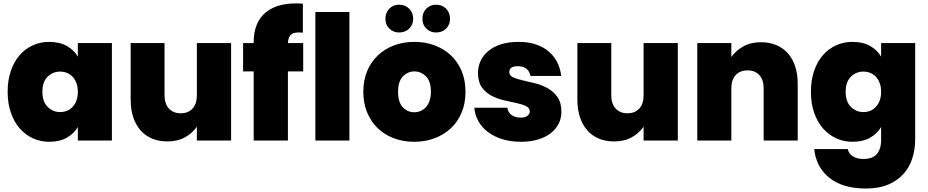

<svg xmlns="http://www.w3.org/2000/svg" viewBox="-20 -809 5343 1105"><path d="M24 -281Q24 -348 42.5 -401.5Q61 -455 93.5 -492Q126 -529 169.5 -548.5Q213 -568 263 -568Q323 -568 364.5 -544.5Q406 -521 428 -483V-561H624V0H428V-78Q406 -40 364.5 -16.5Q323 7 263 7Q213 7 169.5 -13Q126 -33 93.5 -70Q61 -107 42.5 -160.5Q24 -214 24 -281ZM428 -281Q428 -309 420 -330.5Q412 -352 398 -367Q384 -382 365.5 -389.5Q347 -397 326 -397Q284 -397 254 -367.5Q224 -338 224 -281Q224 -224 254 -194Q284 -164 326 -164Q347 -164 365.5 -171.5Q384 -179 398 -194Q412 -209 420 -230.5Q428 -252 428 -281Z M1310 0H1113V-80Q1089 -44 1046 -19.5Q1003 5 943 5Q894 5 855 -11.5Q816 -28 788.5 -59.5Q761 -91 746.5 -135Q732 -179 732 -235V-561H927V-260Q927 -211 952.5 -184Q978 -157 1020 -157Q1063 -157 1088 -184Q1113 -211 1113 -260V-561H1310Z M1440 -398H1379V-561H1440V-566Q1440 -683 1513 -740.5Q1586 -798 1723 -788V-621Q1678 -626 1658.5 -612.5Q1639 -599 1637 -561H1725V-398H1637V0H1440Z M1795 -740H1991V0H1795Z M2659 -281Q2659 -214 2636.5 -160.5Q2614 -107 2574 -70Q2534 -33 2480.5 -13Q2427 7 2364 7Q2301 7 2247.5 -13Q2194 -33 2155 -70Q2116 -107 2093.5 -160.5Q2071 -214 2071 -281Q2071 -348 2093.5 -401Q2116 -454 2155.5 -491Q2195 -528 2248.5 -548Q2302 -568 2365 -568Q2428 -568 2481.5 -548Q2535 -528 2574.5 -491Q2614 -454 2636.5 -401Q2659 -348 2659 -281ZM2271 -281Q2271 -220 2298.5 -191.5Q2326 -163 2364 -163Q2383 -163 2400 -170Q2417 -177 2430.5 -191.5Q2444 -206 2452 -228.5Q2460 -251 2460 -281Q2460 -341 2431.5 -369.5Q2403 -398 2365 -398Q2327 -398 2299 -369.5Q2271 -341 2271 -281ZM2277 -622Q2243 -622 2220.5 -644.5Q2198 -667 2198 -701Q2198 -736 2220.5 -759Q2243 -782 2277 -782Q2312 -782 2335 -759Q2358 -736 2358 -701Q2358 -667 2335 -644.5Q2312 -622 2277 -622ZM2490 -622Q2456 -622 2433.5 -644.5Q2411 -667 2411 -701Q2411 -736 2433.5 -759Q2456 -782 2490 -782Q2525 -782 2547.5 -759Q2570 -736 2570 -701Q2570 -667 2547.5 -644.5Q2525 -622 2490 -622Z M3211 -165Q3211 -128 3195 -96.5Q3179 -65 3149 -42Q3119 -19 3075.5 -6Q3032 7 2978 7Q2919 7 2871 -8Q2823 -23 2788.5 -49Q2754 -75 2733.5 -111Q2713 -147 2710 -189H2900Q2904 -161 2925 -146.5Q2946 -132 2977 -132Q3002 -132 3015.5 -142.5Q3029 -153 3029 -168Q3029 -188 3007 -198.5Q2985 -209 2952 -216Q2919 -223 2880 -232Q2841 -241 2808 -258.5Q2775 -276 2753 -306.5Q2731 -337 2731 -389Q2731 -426 2746 -458.5Q2761 -491 2790.5 -515.5Q2820 -540 2863.5 -554Q2907 -568 2964 -568Q3021 -568 3065 -553Q3109 -538 3139.5 -511.5Q3170 -485 3187.5 -449.5Q3205 -414 3210 -372H3033Q3028 -398 3010 -413Q2992 -428 2960 -428Q2911 -428 2911 -394Q2911 -374 2933 -364Q2955 -354 2988.5 -346.5Q3022 -339 3060.5 -329.5Q3099 -320 3132.5 -301Q3166 -282 3188.5 -250Q3211 -218 3211 -165Z M3881 0H3684V-80Q3660 -44 3617 -19.5Q3574 5 3514 5Q3465 5 3426 -11.5Q3387 -28 3359.5 -59.5Q3332 -91 3317.5 -135Q3303 -179 3303 -235V-561H3498V-260Q3498 -211 3523.5 -184Q3549 -157 3591 -157Q3634 -157 3659 -184Q3684 -211 3684 -260V-561H3881Z M4375 -301Q4375 -350 4350 -377Q4325 -404 4283 -404Q4239 -404 4214 -377Q4189 -350 4189 -301V0H3993V-561H4189V-481Q4214 -517 4257 -541.5Q4300 -566 4360 -566Q4409 -566 4448 -549.5Q4487 -533 4514.5 -502Q4542 -471 4556.5 -426.5Q4571 -382 4571 -327V0H4375Z M4647 -281Q4647 -348 4665.5 -401.5Q4684 -455 4716.5 -492Q4749 -529 4792.5 -548.5Q4836 -568 4886 -568Q4946 -568 4987.5 -544.5Q5029 -521 5051 -483V-561H5247V-6Q5247 50 5231 101Q5215 152 5180.5 191Q5146 230 5092.5 253Q5039 276 4963 276Q4831 276 4754 215Q4677 154 4666 49H4859Q4865 76 4889 91Q4913 106 4951 106Q4972 106 4990 100.5Q5008 95 5021.5 82.5Q5035 70 5043 48.5Q5051 27 5051 -6V-78Q5029 -40 4987.5 -16.5Q4946 7 4886 7Q4836 7 4792.5 -13Q4749 -33 4716.5 -70Q4684 -107 4665.5 -160.5Q4647 -214 4647 -281ZM5051 -281Q5051 -309 5043 -330.5Q5035 -352 5021 -367Q5007 -382 4988.5 -389.5Q4970 -397 4949 -397Q4907 -397 4877 -367.5Q4847 -338 4847 -281Q4847 -224 4877 -194Q4907 -164 4949 -164Q4970 -164 4988.5 -171.5Q5007 -179 5021 -194Q5035 -209 5043 -230.5Q5051 -252 5051 -281Z"/></svg>

Font: SVN-Poppins ExtraBold
Style: Regular
Weight: 800
Designer: Ninad Kale (Devanagari), Jonny Pinhorn (Latin)
Foundry: Indian Type Foundry
Version: Version 3.002 2017; ttfautohint (v1.8.3)